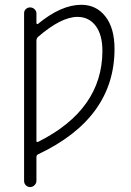

<svg xmlns="http://www.w3.org/2000/svg" viewBox="-20 -550 540 790"><path d="M129.9 -382.8V29.3Q129.9 37.1 137.7 33.2Q400.4 -98.6 401.4 -339.8Q401.4 -407.2 373.5 -443.8Q345.7 -480.5 298.8 -480.5Q231.4 -480.5 135.7 -397.5Q129.9 -390.6 129.9 -382.8ZM79.1 194.3V-495.1Q79.1 -505.9 86.4 -512.7Q93.8 -519.5 103.5 -519.5Q114.3 -519.5 122.1 -512.2Q129.9 -504.9 129.9 -495.1V-455.1Q129.9 -453.1 131.8 -451.7Q133.8 -450.2 135.7 -451.2Q231.4 -530.3 314.5 -530.3Q376 -530.3 413.6 -482.4Q451.2 -434.6 451.2 -348.6Q451.2 -63.5 136.7 85Q129.9 87.9 129.9 96.7V194.3Q129.9 204.1 122.1 211.9Q114.3 219.7 104 219.7Q93.8 219.7 86.4 212.4Q79.1 205.1 79.1 194.3Z"/></svg>

Font: Rounded-X Mgen+ 1m light
Style: Regular
Weight: 200
Designer: [Source Han Sans]
Ryoko NISHIZUKA  (kana & ideographs); Paul D. Hunt (Latin, Greek & Cyrillic); Wenlong ZHANG  (bopomofo
Version: Version 1.059.20150602